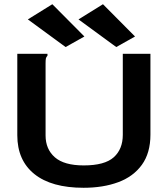

<svg xmlns="http://www.w3.org/2000/svg" viewBox="-20 -878 790 910"><path d="M376 12Q224 12 143 -53Q62 -118 62 -237V-623H205V-614Q199 -608 197.5 -601Q196 -594 196 -577V-236Q196 -171 240 -132.5Q284 -94 377 -94Q476 -94 519 -132.5Q562 -171 562 -239V-623H693V-240Q693 -153 652.5 -97Q612 -41 540.5 -14.5Q469 12 376 12ZM291 -655 112 -786 228 -858 380 -705ZM531 -655 352 -786 468 -858 620 -705Z"/></svg>

Font: Inconsolata ExtraExpanded ExtraBold
Style: Regular
Weight: 800
Width: 8
Monospace: yes
Designer: Raph Levien, Cyreal, Brenton Simpson
Foundry: Raph Levien, Cyreal, Google
Version: Version 3.001; ttfautohint (v1.8.2.53-6de2)